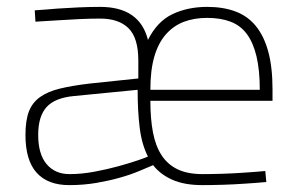

<svg xmlns="http://www.w3.org/2000/svg" viewBox="-20 -529 868 558"><path d="M569 -23Q595 -23 626.5 -24Q658 -25 686 -27Q719 -29 751 -32L754 0Q721 3 688 5Q660 7 627.5 8Q595 9 568 9Q516 9 481 -6.5Q446 -22 425 -49L387 -33Q359 -21 326 -12Q298 -4 260.5 2.5Q223 9 181 9Q119 9 86.5 -27Q54 -63 54 -137Q54 -179 64 -205Q74 -231 96.5 -247Q119 -263 154 -271.5Q189 -280 239 -286L382 -301V-353Q382 -419 353.5 -447Q325 -475 271 -475Q243 -475 210.5 -473.5Q178 -472 149 -470Q116 -468 83 -466L81 -499Q113 -501 146 -504Q174 -506 207.5 -507.5Q241 -509 271 -509Q386 -509 410 -413Q437 -467 481.5 -488Q526 -509 582 -509Q628 -509 663.5 -496Q699 -483 723 -454Q747 -425 759.5 -379.5Q772 -334 772 -269V-236H417Q417 -184 424.5 -144.5Q432 -105 449.5 -78Q467 -51 496 -37Q525 -23 569 -23ZM182 -23Q217 -23 254.5 -30Q292 -37 324.5 -46Q357 -55 380.5 -63Q404 -71 410 -74Q392 -109 386 -157.5Q380 -206 380 -268L196 -250Q140 -245 115.5 -218Q91 -191 91 -137Q91 -81 115.5 -52Q140 -23 182 -23ZM735 -268Q735 -325 725.5 -365Q716 -405 697.5 -430Q679 -455 650 -466Q621 -477 582 -477Q544 -477 514 -465.5Q484 -454 462 -429Q440 -404 428.5 -364.5Q417 -325 417 -268Z"/></svg>

Font: Panefresco 1wt
Style: Regular
Weight: 250
Version: Version 1.000